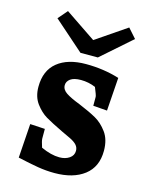

<svg xmlns="http://www.w3.org/2000/svg" viewBox="-111 -792 692 875"><g transform="rotate(15 235.0 -354.5)"><path d="M56 -16 67 -177 137 -173V-128Q137 -117 147 -87Q195 -65 234 -65Q262 -65 281 -78Q300 -91 300 -113Q300 -129 289.5 -140.5Q279 -152 258.5 -162Q238 -172 216 -182Q162 -208 134 -224.5Q106 -241 82.5 -272.5Q59 -304 59 -351Q59 -428 108 -467.5Q157 -507 242 -507Q326 -507 400 -484L389 -327L323 -332V-374Q323 -381 308 -417Q275 -431 239 -431Q206 -431 189.5 -419Q173 -407 173 -389Q173 -368 195 -353.5Q217 -339 259 -323Q312 -301 343 -283.5Q374 -266 398.5 -232.5Q423 -199 423 -146Q423 -70 371 -30Q319 10 231 10Q192 10 152.5 3.5Q113 -3 56 -16ZM245 -621 389 -719 428 -675 286 -550H204L62 -675L100 -719Z"/></g></svg>

Font: Andada Pro ExtraBold
Style: Regular
Weight: 800
Designer: Carolina Giovagnoli
Foundry: Huerta Tipografica
Version: Version 3.005; ttfautohint (v1.8.4)